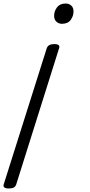

<svg xmlns="http://www.w3.org/2000/svg" viewBox="-94 -535 509 1089"><path d="M213 -285Q250 -285 241 -261L-2 511Q-6 523 -16 528.5Q-26 534 -44 534Q-80 534 -73 511L171 -261Q175 -273 185.5 -279Q196 -285 213 -285ZM278 -515Q297 -515 310 -503.5Q323 -492 323 -470Q323 -444 307 -422Q291 -400 257 -400Q239 -400 226 -412Q213 -424 213 -445Q213 -472 229.5 -493.5Q246 -515 278 -515Z"/></svg>

Font: Playwrite CO Light
Style: Regular
Weight: 300
Version: Version 1.002